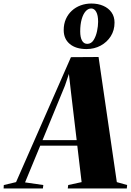

<svg xmlns="http://www.w3.org/2000/svg" viewBox="-108 -1068 740 1088"><path d="M-87.5 0 -86.5 -19.5 -17 -36 294 -744 450.5 -745 554 -36 612.5 -19.5 610.5 0H276L278.5 -19.5L354.5 -36L330 -242.5H120L34 -34.5L137.5 -19.5L135 0ZM133 -274H326.5L294 -547.5L282.5 -649L260 -582.5ZM382 -790Q322 -790 287.5 -818.8Q253 -847.5 253 -897.5Q253 -932 265.2 -959.8Q277.5 -987.5 299 -1007.2Q320.5 -1027 349 -1037.5Q377.5 -1048 410 -1048Q447.5 -1048 477.2 -1035Q507 -1022 524 -997.8Q541 -973.5 541 -940Q541 -896.5 519.8 -862.8Q498.5 -829 462.5 -809.5Q426.5 -790 382 -790ZM386.5 -819.5Q409 -819.5 422.5 -841Q436 -862.5 442 -891.8Q448 -921 448 -944.5Q448 -981.5 437.2 -1000.8Q426.5 -1020 409 -1020Q391.5 -1020 377.2 -1004Q363 -988 354.8 -958.8Q346.5 -929.5 346.5 -890Q346.5 -856.5 356.8 -838Q367 -819.5 386.5 -819.5Z"/></svg>

Font: Merriweather 144pt Black
Style: Italic
Weight: 900
Italic angle: -7.8°
Version: Version 2.101